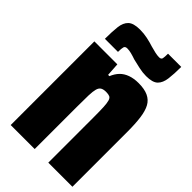

<svg xmlns="http://www.w3.org/2000/svg" viewBox="-266 -900 1058 1058"><g transform="rotate(45 262.5 -371.5)"><path d="M44 74V-578H223L228 -501H238Q250 -530 268.5 -549Q287 -568 315 -578Q343 -588 379 -588Q425 -588 454 -574.5Q483 -561 498 -533.5Q513 -506 519 -461.5Q525 -417 525 -354V74H337V-280Q337 -330 335.5 -358.5Q334 -387 329.5 -402.5Q325 -418 315 -422.5Q305 -427 287 -427Q266 -427 254.5 -420Q243 -413 238 -395Q233 -377 232 -344.5Q231 -312 231 -258V74ZM75 -629Q75 -685 79.5 -723.5Q84 -762 105 -782Q126 -802 176 -802Q206 -802 234.5 -796Q263 -790 287 -782Q308 -776 326 -772Q344 -768 358 -768Q374 -768 376.5 -779.5Q379 -791 379 -817H482Q482 -762 477 -723Q472 -684 451.5 -664Q431 -644 381 -644Q353 -644 324 -650.5Q295 -657 270 -663Q250 -670 232.5 -674.5Q215 -679 200 -679Q184 -679 180.5 -667.5Q177 -656 177 -629Z"/></g></svg>

Font: Farlight84_Sys_V01
Style: Bold
Weight: 700
Designer: Monotype Design Team, Nadine Chahine and Nizar Qandah
Foundry: Monotype Imaging Inc.
Version: Version 2.004;October 31, 2024;FontCreator 14.0.0.2814 64-bi